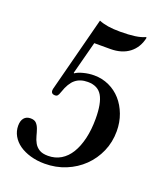

<svg xmlns="http://www.w3.org/2000/svg" viewBox="-144 -880 856 989"><g transform="rotate(20 284.0 -385.5)"><path d="M198 -482 200 -479Q215 -490 244 -497.5Q273 -505 302 -505Q346 -505 384 -487.5Q422 -470 449.5 -439Q477 -408 493 -365.5Q509 -323 509 -274Q509 -214 486.5 -162.5Q464 -111 424.5 -72.5Q385 -34 331.5 -12Q278 10 216 10Q174 10 138 -0.5Q102 -11 76.5 -29Q51 -47 36.5 -72.5Q22 -98 22 -128Q22 -155 34.5 -170Q47 -185 70 -185Q91 -185 101.5 -174Q112 -163 118 -146Q124 -129 129 -109.5Q134 -90 143.5 -73Q153 -56 170.5 -45Q188 -34 219 -34Q258 -34 289 -52.5Q320 -71 341 -105.5Q362 -140 373.5 -188.5Q385 -237 385 -297Q385 -382 361.5 -422Q338 -462 283 -462Q241 -462 214.5 -440Q188 -418 171 -367Q165 -349 160 -344Q155 -339 147 -339Q125 -339 125 -359Q125 -365 126 -367L233 -780Q255 -771 283 -766.5Q311 -762 350 -762Q444 -762 483 -781L489 -780Q477 -723 436.5 -692Q396 -661 333 -661H245Z"/></g></svg>

Font: SVN-Libre Baskerville
Style: Regular
Weight: 400
Designer: Pablo Impallari, Rodrigo Fuenzalida
Foundry: Pablo Impallari, Rodrigo Fuenzalida
Version: Version 1.000; ttfautohint (v1.8.4)